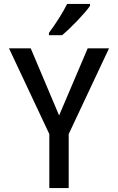

<svg xmlns="http://www.w3.org/2000/svg" viewBox="-20 -961 603 981"><path d="M230 -793V-781H297C342 -818 414 -893 440 -931V-941H323C301 -896 263 -837 230 -793ZM232 0H331V-276L537 -714H428L282 -371L137 -714H26L232 -276Z"/></svg>

Font: Noto Sans Mono SemiCondensed Medium
Style: Regular
Weight: 500
Width: 4
Designer: Monotype Design Team
Foundry: Monotype Imaging Inc.
Version: Version 2.014